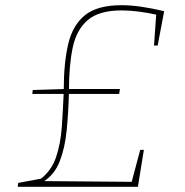

<svg xmlns="http://www.w3.org/2000/svg" viewBox="-20 -718 711 738"><path d="M48 0 50 -15 147 -33 132 -27Q177 -60 195 -112.5Q213 -165 217.5 -229.5Q222 -294 225 -364L232 -357H104L106 -372L233 -376L225 -371Q225 -475 242 -548Q259 -621 306.5 -659.5Q354 -698 447 -698Q483 -698 524 -692Q565 -686 611 -675L586 -543H572L581 -671L589 -660Q508 -678 448 -678Q361 -678 317.5 -641Q274 -604 259.5 -535Q245 -466 245 -369L237 -376H441L438 -357H236L245 -362Q243 -287 236.5 -219Q230 -151 210 -99Q190 -47 146 -19L142 -22L494 -19L484 -11L519 -142H533L510 0Z"/></svg>

Font: Bitter Thin
Style: Italic
Weight: 100
Italic angle: -9°
Designer: Sol Matas, and Bitter project Authors
Foundry: Sol Matas
Version: Version 2.002